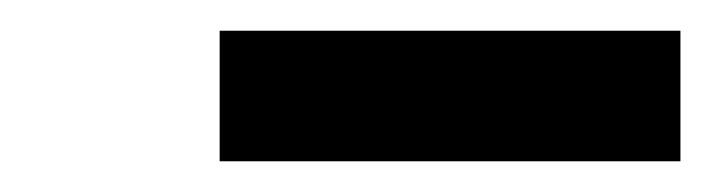

<svg xmlns="http://www.w3.org/2000/svg" viewBox="-20 -748 472 125"><path d="M123 -643H423V-728H123Z"/></svg>

Font: Iosevka Sparkle Medium Oblique
Style: Regular
Weight: 500
Italic angle: -9°
Designer: Belleve Invis
Foundry: Belleve Invis
Version: Version 4.5.0; ttfautohint (v1.8.3)